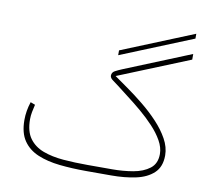

<svg xmlns="http://www.w3.org/2000/svg" viewBox="-82 -843 1020 935"><g transform="rotate(10 428.0 -375.5)"><path d="M458 -582.5V-606.4L814.5 -751.5V-727.5ZM526.4 0H402.8Q332 0 270.5 -6.6Q209 -13.2 162.4 -32.7Q115.7 -52.2 89.4 -90.6Q63 -128.9 63 -192.9Q63 -237.8 78.1 -283.2L101.1 -274.4Q96.7 -256.3 93 -237.5Q89.4 -218.8 89.4 -201.2Q89.4 -141.1 114.5 -106.7Q139.6 -72.3 183.3 -55.9Q227.1 -39.6 283.7 -34.9Q340.3 -30.3 402.8 -30.3H525.9Q579.1 -30.3 628.7 -38.8Q678.2 -47.4 710 -71.8Q741.7 -96.2 741.7 -143.6Q741.7 -175.8 722.9 -209.2Q704.1 -242.7 673.8 -274.9Q643.6 -307.1 608.4 -336.9Q573.2 -366.7 540 -391.8Q506.8 -417 482.9 -436Q470.7 -445.8 455.6 -456.3Q440.4 -466.8 440.4 -478.5Q440.4 -494.6 455.3 -502.7Q470.2 -510.7 491.7 -519.5L816.9 -651.9V-624L463.4 -480.5Q491.2 -460.9 530.3 -433.3Q569.3 -405.8 610.6 -372.3Q651.9 -338.9 687.7 -300.8Q723.6 -262.7 745.8 -222.4Q768.1 -182.1 768.1 -141.6Q768.1 -85 735.1 -54.2Q702.1 -23.4 647.2 -11.7Q592.3 0 526.4 0Z"/></g></svg>

Font: Vazirmatn UI NL Thin
Style: Regular
Weight: 100
Designer: Saber Rastikerdar
Foundry: Saber Rastikerdar
Version: Version 33.003